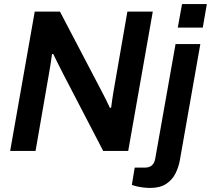

<svg xmlns="http://www.w3.org/2000/svg" viewBox="-20 -743 1038 945"><path d="M30 0 151 -686H275L484 -287Q491 -274 502 -251.5Q513 -229 521 -212L527 -213Q529 -229 532 -250Q535 -271 537 -283L607 -686H732L611 0H488L289 -383Q280 -400 266 -428.5Q252 -457 242 -477H236Q234 -460 230 -434.5Q226 -409 223 -392L155 0ZM855 -607 876 -723H998L978 -607ZM719 182Q704 182 686.5 180Q669 178 654 174.5Q639 171 629 167L643 82H692Q715 82 727.5 71Q740 60 744 38L844 -526H966L865 47Q859 80 843.5 111Q828 142 798 162Q768 182 719 182Z"/></svg>

Font: Archivo Variable SemiBold
Style: Italic
Weight: 600
Italic angle: -10°
Designer: Hector Gatti
Foundry: Omnibus-Type
Version: Version 2.001